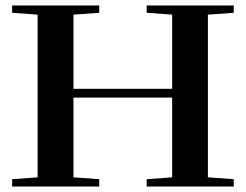

<svg xmlns="http://www.w3.org/2000/svg" viewBox="-20 -683 900 703"><path d="M24.4 0V-26.9L117.7 -33.7V-629.4L24.4 -636.2V-663.1H343.3V-636.2L249 -629.4V-357.9H610.4V-629.4L517.1 -636.2V-663.1H835.9V-636.2L741.2 -629.4V-33.7L835.9 -26.9V0H517.1V-26.9L610.4 -33.7V-325.7H249V-33.7L343.3 -26.9V0Z"/></svg>

Font: Elstob 14pt SemiBold
Style: Regular
Weight: 600
Designer: Peter S. Baker
Version: Version 1.015